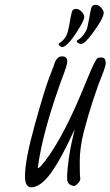

<svg xmlns="http://www.w3.org/2000/svg" viewBox="-20 -780 466 810"><path d="M306.6 -610.4C303.1 -607.4 302.9 -604.3 306.2 -601.1C316.9 -591.3 328.9 -592.9 342.3 -606C350.1 -613.8 359.4 -624.8 370.1 -639.2C401.7 -681.5 417.5 -710.8 417.5 -727.1C417.5 -732.3 413.9 -739.1 406.7 -747.6C399.6 -756 391.4 -760.1 382.1 -759.8C372.8 -759.4 367 -754.6 364.7 -745.4C362.5 -736.1 359.2 -719.6 355 -695.8C350.8 -672 347 -657.2 343.8 -651.4C333.3 -631.5 321 -617.8 306.6 -610.4ZM256.3 -623.5C249.5 -613.1 240.7 -604.5 230 -597.7C225.7 -595.1 226.6 -591.1 232.4 -585.9C236 -582.7 240.2 -581.3 244.9 -581.8C249.6 -582.3 256.2 -586.4 264.6 -594.2C271.8 -600.7 279.6 -609.9 288.1 -621.6C319.7 -666.5 335.4 -695.8 335.4 -709.5C335.4 -715 331.9 -721.9 324.7 -730.2C317.5 -738.5 309.3 -742.6 300 -742.4C290.8 -742.3 285 -737.6 282.7 -728.5C280.4 -719.4 276.9 -701.6 272.2 -675C267.5 -648.5 262.2 -631.3 256.3 -623.5ZM139.2 -70.8C153.2 -178.2 190.9 -314 252.4 -478C259.9 -497.6 263.7 -512.2 263.7 -522C263.3 -535.3 256.2 -542.1 242.2 -542.2C228.2 -542.4 217.8 -533.2 210.9 -514.6C208.3 -506.5 200.6 -485.9 187.7 -452.9C174.9 -419.8 154.6 -353.7 127 -254.4C99.3 -155.1 85.4 -82.5 85.4 -36.6C85.4 -6 93.9 9.6 110.8 10.3C138.2 9.9 166.3 -10.4 195.3 -50.8C224.3 -91.1 257.6 -152.7 295.4 -235.4L283.2 -182.6C276 -150.7 270.4 -116.4 266.4 -79.6C262.3 -42.8 262 -20.5 265.6 -12.7C268.9 -5.5 274.1 -0.7 281.2 2C288.4 4.9 294 5.1 298.1 2.7C302.2 0.2 306.9 -4.1 312.3 -10.3C317.6 -16.4 319.7 -22.9 318.4 -29.8C317.1 -36.6 316.4 -59.4 316.4 -98.1C316.4 -136.9 322.1 -178.9 333.5 -224.1C357.3 -315.3 385.4 -401.2 418 -481.9C423.2 -495.3 425.8 -506 425.8 -514.2C425.8 -522.3 424.3 -528.2 421.4 -532C418.5 -535.7 413.4 -537.5 406.2 -537.4C399.1 -537.2 394.5 -536.6 392.6 -535.6C385.7 -531.7 372.2 -505.3 352.1 -456.3C331.9 -407.3 320.5 -379.9 317.9 -374C259.9 -238 204.9 -139.8 152.8 -79.6C147.6 -74.1 143.1 -71.1 139.2 -70.8Z"/></svg>

Font: Kristi
Style: Medium
Weight: 400
Italic angle: -15°
Version: Version 1.003